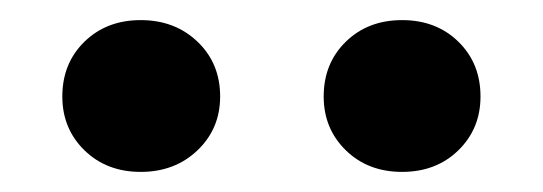

<svg xmlns="http://www.w3.org/2000/svg" viewBox="-20 -741 540 191"><path d="M120 -570Q86 -570 64 -591.5Q42 -613 42 -645Q42 -678 64 -699.5Q86 -721 120 -721Q154 -721 176.5 -699.5Q199 -678 199 -645Q199 -613 176.5 -591.5Q154 -570 120 -570ZM380 -570Q346 -570 324 -591.5Q302 -613 302 -645Q302 -678 324 -699.5Q346 -721 380 -721Q414 -721 436 -699.5Q458 -678 458 -645Q458 -613 436 -591.5Q414 -570 380 -570Z"/></svg>

Font: Metropolitano
Style: Bold
Weight: 700
Designer: Fonts by Alex Slobzheninov & Chris M. Simpson / Changes by Cristiano Sobral
Foundry: Fonts by Alex Slobzheninov & Chris M. Simpson / Changes by Cristiano Sobral
Version: Version 1.00;August 30, 2020;FontCreator 13.0.0.2681 64-bit